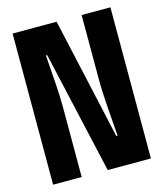

<svg xmlns="http://www.w3.org/2000/svg" viewBox="-108 -795 746 876"><g transform="rotate(-15 265.0 -357.0)"><path d="M34 0H169V-336C169 -396 162 -482 155 -578H161L292 0H496V-714H360V-404C360 -340 370 -218 376 -140H370L242 -714H34Z"/></g></svg>

Font: Noto Sans Mono Condensed ExtraBold
Style: Regular
Weight: 800
Width: 3
Designer: Monotype Design Team
Foundry: Monotype Imaging Inc.
Version: Version 2.014